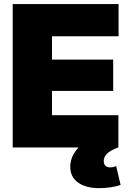

<svg xmlns="http://www.w3.org/2000/svg" viewBox="-20 -748 659 974"><path d="M44.4 0V-727.5H581.5V-564H243.7V-445.8H554.2V-286.6H243.7V-163.6H580.6V0ZM484.9 206.5Q415.5 206.5 376 178Q336.4 149.4 336.4 98.1Q336.4 64.5 352.3 35.9Q368.2 7.3 393.1 -13.2L580.1 0Q538.1 15.6 522.2 32.2Q506.3 48.8 506.3 68.8Q506.3 84.5 514.9 92.8Q523.4 101.1 539.6 101.1Q547.4 101.1 554.9 99.4Q562.5 97.7 569.3 94.7L591.8 189.9Q571.8 197.8 541.5 202.1Q511.2 206.5 484.9 206.5Z"/></svg>

Font: Inter 20pt Black
Style: Regular
Weight: 900
Version: Version 4.001;git-66647c0bb